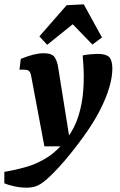

<svg xmlns="http://www.w3.org/2000/svg" viewBox="-79 -676 555 887"><path d="M44 191Q17 191 -11.5 185Q-40 179 -59 171V118Q-5 109 46 94Q97 79 143.5 48.5Q190 18 230 -36Q267 -85 284.5 -143.5Q302 -202 306 -262.5Q310 -323 306 -377L303 -420Q323 -424 341.5 -425.5Q360 -427 373 -427Q410 -427 424.5 -413Q439 -399 440 -364Q441 -324 426 -272.5Q411 -221 380 -161.5Q349 -102 301 -37Q277 -4 249 31Q221 66 194 95.5Q167 125 146 144Q117 171 95.5 181Q74 191 44 191ZM126 0 65 -325Q62 -341 55.5 -347.5Q49 -354 33 -354H11L17 -404Q52 -418 76.5 -424Q101 -430 123 -430Q162 -430 174 -411Q186 -392 190 -363L248 0ZM103 -508 229 -652 308 -656 392 -503 348 -470 257 -564 139 -469Z"/></svg>

Font: Rasa
Style: Italic
Weight: 400
Italic angle: -7.10001°
Designer: Anna Giedrys (Yrsa+Rasa design), David Brezina (Yrsa art-direction, Rasa art-direction, design)
Foundry: Rosetta Type Foundry
Version: Version 2.004